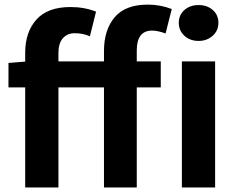

<svg xmlns="http://www.w3.org/2000/svg" viewBox="-20 -832 1040 852"><path d="M441.4 -559.6V-605.5Q441.4 -699.2 488.8 -755.4Q536.1 -811.5 635.7 -811.5Q691.4 -811.5 742.2 -792L714.8 -683.6Q678.7 -696.3 655.3 -696.3Q586.9 -696.3 586.9 -608.4V-559.6H693.4V-444.3H586.9V0H441.4V-444.3H239.3V0H91.8V-444.3H17.6V-552.7L91.8 -558.6V-597.7Q91.8 -689.5 141.6 -745.1Q191.4 -800.8 293 -800.8Q354.5 -800.8 406.2 -780.3L378.9 -670.9Q348.6 -684.6 311.5 -684.6Q278.3 -684.6 258.8 -662.1Q239.3 -639.6 239.3 -597.7V-559.6ZM861.3 -650.4Q823.2 -650.4 798.3 -673.3Q773.4 -696.3 773.4 -730.5Q773.4 -765.6 798.3 -787.6Q823.2 -809.6 861.3 -809.6Q899.4 -809.6 924.3 -787.6Q949.2 -765.6 949.2 -730.5Q949.2 -696.3 923.8 -673.3Q898.4 -650.4 861.3 -650.4ZM787.1 0V-559.6H934.6V0Z"/></svg>

Font: GenEi Gothic M Regular
Style: Bold
Weight: 700
Designer: o_tamon (Modified); [Source Han Sans]
Ryoko NISHIZUKA  (kana & ideographs); Paul D. Hunt (Latin, Greek & Cyrillic); Wenl
Version: Version 1.1a;Original Version 1.004